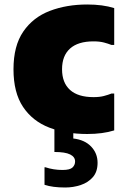

<svg xmlns="http://www.w3.org/2000/svg" viewBox="-20 -584 568 854"><path d="M40 -276Q40 -380 83.5 -443.5Q127 -507 201.5 -535.5Q276 -564 368 -564Q437 -564 488 -548V-384H476Q461 -390 442 -395Q423 -400 396 -400Q327 -400 291.5 -368Q256 -336 256 -276Q256 -216 291.5 -184Q327 -152 396 -152Q423 -152 442 -157Q461 -162 476 -168H488V-4Q437 12 368 12Q273 12 199 -16.5Q125 -45 82.5 -108.5Q40 -172 40 -276ZM306 -24V32Q357 38 385.5 68Q414 98 414 140Q414 180 393 204Q372 228 339 239Q306 250 270 250Q214 250 178 238V160H182Q218 172 258 172Q291 172 302.5 161Q314 150 314 134Q314 114 292 103Q270 92 222 92V-24Z"/></svg>

Font: Kufam Black
Style: Regular
Weight: 900
Designer: Wael Morcos, Artur Schmal
Foundry: Original Type
Version: Version 1.301; ttfautohint (v1.8.3)